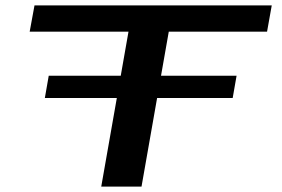

<svg xmlns="http://www.w3.org/2000/svg" viewBox="-20 -695 1052 715"><path d="M147 -330H846.5L861 -413H161.5ZM357 0H507L608.5 -577H974.5L992 -675H108.5L90.5 -577H458.5Z"/></svg>

Font: Anybody ExtraExpanded Medium
Style: Italic
Weight: 500
Width: 8
Italic angle: -10°
Version: Version 1.113;gftools[0.9.25]